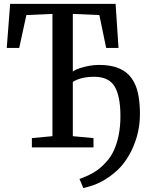

<svg xmlns="http://www.w3.org/2000/svg" viewBox="-20 -763 770 994"><path d="M411.5 210.5 391.5 163.5Q412 156 434.5 146Q457 136 480.8 119.8Q504.5 103.5 528.5 77Q553 51.5 569.5 15.5Q586 -20.5 594.8 -65.2Q603.5 -110 603.5 -161Q603.5 -265 573.5 -315.2Q543.5 -365.5 467.5 -365.5Q434 -365.5 406.2 -359Q378.5 -352.5 357 -339V-58L464 -48V0H145V-48L251.5 -58V-691L116.5 -685L79.5 -515H15L32.5 -743H578.5L593.5 -515H529.5L494.5 -685L357 -691V-393Q371.5 -403 395.2 -410.8Q419 -418.5 445.2 -422.8Q471.5 -427 492 -427Q555 -427 596.2 -409.2Q637.5 -391.5 661.2 -358.2Q685 -325 694.8 -278.2Q704.5 -231.5 704.5 -173.5Q704.5 -112 688.8 -56.8Q673 -1.5 646.5 43.2Q620 88 589 117Q552 150.5 519 169.5Q486 188.5 459 197.2Q432 206 411.5 210.5Z"/></svg>

Font: Merriweather 24pt SemiCondensed
Style: Regular
Weight: 400
Width: 4
Designer: Eben Sorkin
Foundry: Eben Sorkin
Version: Version 2.100